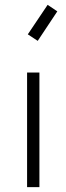

<svg xmlns="http://www.w3.org/2000/svg" viewBox="-20 -788 275 794"><path d="M177 -768 95 -646 136 -619 217 -741ZM92 -488H143V-14H92Z"/></svg>

Font: Leon Sans
Style: Light
Weight: 300
Designer: Jongmin Kim
Version: Version 1.2